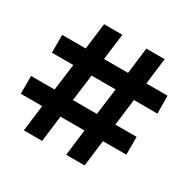

<svg xmlns="http://www.w3.org/2000/svg" viewBox="-154 -859 1023 1018"><g transform="rotate(30 357.0 -350.0)"><path d="M520 -269H650V-160H507L487 0H374L394 -160H247L227 0H115L135 -160H4V-269H148L169 -431H38V-540H182L202 -700H314L294 -540H441L461 -700H573L553 -540H683L684 -431H540ZM407 -269 428 -431H281L260 -269Z"/></g></svg>

Font: Montserrat GRBold
Style: Regular
Weight: 700
Designer: Julieta Ulanovsky
Foundry: Julieta Ulanovsky
Version: Version 1.00 May 29, 2023, initial release